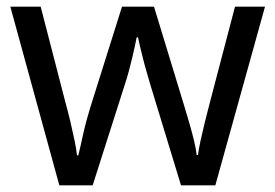

<svg xmlns="http://www.w3.org/2000/svg" viewBox="-20 -557 826 576"><path d="M431 -303Q425 -324 419 -344.5Q413 -365 408.5 -383.5Q404 -402 400 -418Q396 -434 394 -445H390Q388 -434 384.5 -418Q381 -402 376.5 -383Q372 -364 366.5 -343.5Q361 -323 354 -302L258 -1H158L11 -537H102L176 -251Q184 -222 191 -192.5Q198 -163 203.5 -136.5Q209 -110 211 -91H215Q218 -103 222 -121Q226 -139 230.5 -159Q235 -179 240.5 -199Q246 -219 251 -235L346 -537H442L534 -235Q541 -212 548.5 -186Q556 -160 562 -135.5Q568 -111 570 -92H574Q576 -109 581.5 -134.5Q587 -160 594.5 -190.5Q602 -221 610 -251L685 -537H775L626 -1H523Z"/></svg>

Font: malayalam115
Style: Regular
Weight: 400
Designer: Jelle Bosma - Monotype Design Team
Foundry: Monotype Imaging Inc.
Version: Version 2.103